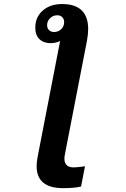

<svg xmlns="http://www.w3.org/2000/svg" viewBox="-20 -748 640 975"><path d="M159.2 -607.4Q159.2 -661.1 197 -694.3Q234.9 -727.5 294.9 -727.5Q427.7 -727.5 427.7 -600.1Q427.7 -573.7 421.4 -540L310.1 33.2Q307.1 47.4 307.1 57.6Q307.1 102.1 354.5 102.1Q363.3 102.1 383.1 100.1Q402.8 98.1 411.6 96.2L391.6 199.2Q356.9 207.5 300.8 207.5Q166 207.5 166 95.7Q166 73.7 171.4 46.9L285.2 -539.6Q262.7 -528.8 236.8 -528.8Q201.2 -528.8 180.2 -549.3Q159.2 -569.8 159.2 -607.4ZM219.2 -620.1Q219.2 -604.5 229 -595Q238.8 -585.4 254.4 -585.4Q275.4 -585.4 290.5 -599.6Q305.7 -613.8 305.7 -635.7Q305.7 -651.4 296.1 -660.9Q286.6 -670.4 271 -670.4Q249.5 -670.4 234.4 -655.8Q219.2 -641.1 219.2 -620.1Z"/></svg>

Font: Liberation Mono
Style: Bold Italic
Weight: 700
Italic angle: -12°
Monospace: yes
Designer: Steve Matteson
Foundry: Ascender Corporation
Version: Version 2.1.5